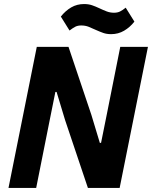

<svg xmlns="http://www.w3.org/2000/svg" viewBox="-20 -930 752 950"><path d="M415 0 302 -336 260 -475H254L226 -336L159 0H22L162 -698H319L432 -362L474 -223H480L508 -362L575 -698H712L572 0ZM530 -761Q508 -761 491 -767Q474 -773 454 -782Q435 -791 418.5 -797.5Q402 -804 382 -804Q365 -804 353 -798Q341 -792 324 -779L281 -848Q304 -877 332.5 -893.5Q361 -910 396 -910Q418 -910 435.5 -904Q453 -898 472 -889Q491 -880 508 -873.5Q525 -867 544 -867Q561 -867 573.5 -873Q586 -879 602 -892L645 -823Q623 -795 594 -778Q565 -761 530 -761Z"/></svg>

Font: IBM Plex Sans
Style: Italic
Weight: 400
Italic angle: -11.31°
Designer: Mike Abbink, Paul van der Laan, Pieter van Rosmalen
Foundry: Bold Monday
Version: Version 3.201